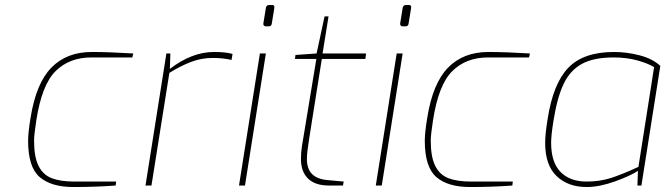

<svg xmlns="http://www.w3.org/2000/svg" viewBox="-20 -746 2679 772"><path d="M93 -180Q93 -213 103 -273Q125 -411 186.5 -474Q248 -537 349 -537Q418 -537 516 -531L512 -515H347Q259 -515 203.5 -460Q148 -405 126 -262Q117 -204 117 -180Q117 -115 135 -79Q153 -43 188 -29.5Q223 -16 279 -16H447L445 0Q363 6 275 6Q186 6 139.5 -34Q93 -74 93 -180Z M649 -531H665L663 -469Q752 -537 840 -537Q890 -537 915 -529L911 -505Q877 -513 836 -513Q790 -513 748 -497Q706 -481 661 -453L589 0H565Z M1039 -652 1049 -714Q1051 -726 1063 -726H1074Q1085 -726 1083 -714L1073 -652Q1072 -640 1060 -640H1049Q1044 -640 1041 -643.5Q1038 -647 1039 -652ZM1025 -531H1049L965 0H941Z M1190 -107Q1190 -133 1194 -158Q1198 -183 1199 -188L1252 -509H1166L1168 -525L1253 -531L1285 -680H1301L1277 -531H1452L1449 -509H1274L1223 -188Q1214 -132 1214 -107Q1214 -68 1234 -47Q1254 -26 1296 -22L1362 -16L1359 0H1303Q1247 0 1218.5 -28Q1190 -56 1190 -107Z M1589 -652 1599 -714Q1601 -726 1613 -726H1624Q1635 -726 1633 -714L1623 -652Q1622 -640 1610 -640H1599Q1594 -640 1591 -643.5Q1588 -647 1589 -652ZM1575 -531H1599L1515 0H1491Z M1688 -180Q1688 -213 1698 -273Q1720 -411 1781.5 -474Q1843 -537 1944 -537Q2013 -537 2111 -531L2107 -515H1942Q1854 -515 1798.5 -460Q1743 -405 1721 -262Q1712 -204 1712 -180Q1712 -115 1730 -79Q1748 -43 1783 -29.5Q1818 -16 1874 -16H2042L2040 0Q1958 6 1870 6Q1781 6 1734.5 -34Q1688 -74 1688 -180Z M2172 -171Q2172 -208 2182 -268Q2204 -410 2265 -473.5Q2326 -537 2449 -537Q2500 -537 2552 -523.5Q2604 -510 2635 -481L2559 0H2543L2545 -59Q2515 -39 2452.5 -16.5Q2390 6 2339 6Q2264 6 2218 -38Q2172 -82 2172 -171ZM2547 -75 2610 -476Q2586 -491 2543 -503Q2500 -515 2447 -515Q2367 -515 2319.5 -489Q2272 -463 2246 -408Q2220 -353 2205 -258Q2196 -201 2196 -172Q2196 -93 2234 -54.5Q2272 -16 2338 -16Q2392 -16 2437 -30.5Q2482 -45 2547 -75Z"/></svg>

Font: Exo Thin
Style: Italic
Weight: 250
Italic angle: -9°
Designer: Natanael Gama
Foundry: Natanael Gama
Version: Version 1.500; ttfautohint (v1.6)